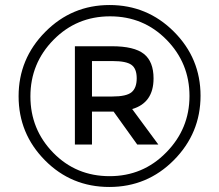

<svg xmlns="http://www.w3.org/2000/svg" viewBox="-20 -732 872 764"><path d="M672 -606Q778 -500 778 -351Q778 -202 672 -95Q566 12 415 12Q264 12 159 -94Q54 -200 54 -349Q54 -498 160 -605Q266 -712 416 -712Q566 -712 672 -606ZM641 -125Q734 -219 734 -350Q734 -481 642.5 -574Q551 -667 418 -667Q285 -667 193 -573.5Q101 -480 101 -348.5Q101 -217 192 -124Q283 -31 416 -31Q549 -31 641 -125ZM591 -420Q591 -323 506 -298L610 -157H526L432 -288H346V-157H278V-548H425Q514 -548 552.5 -517.5Q591 -487 591 -420ZM429 -489H346V-348H427Q483 -348 503.5 -365Q524 -382 524 -420.5Q524 -459 503 -474Q482 -489 429 -489Z"/></svg>

Font: Montserrat_am3
Style: Regular
Weight: 400
Designer: Julieta Ulanovsky
Foundry: Julieta Ulanovsky, Armenina letters added by Vahan Hovhannisyan
Version: Version 2.001